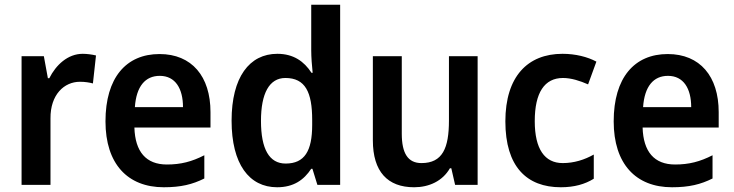

<svg xmlns="http://www.w3.org/2000/svg" viewBox="-20 -780 3095 810"><path d="M329 -553C266 -553 216 -506 188 -450H182L165 -543H71V0H193V-280C192 -381 251 -435 317 -435C339 -435 357 -432 372 -428L385 -546C369 -550 347 -553 329 -553Z M653 -552C512 -552 425 -452 425 -268C425 -89 518 10 671 10C743 10 792 -2 842 -27V-125C789 -98 743 -86 684 -86C596 -86 550 -140 547 -242H868V-307C868 -458 789 -552 653 -552ZM654 -460C720 -460 752 -406 752 -328H549C555 -416 593 -460 654 -460Z M1149 10C1219 10 1262 -21 1293 -68H1298L1319 0H1415V-760H1293V-567C1293 -540 1296 -500 1299 -473H1294C1263 -521 1218 -553 1150 -553C1032 -553 957 -454 957 -271C957 -88 1031 10 1149 10ZM1185 -90C1116 -90 1081 -151 1081 -270C1081 -386 1116 -451 1184 -451C1268 -451 1297 -391 1297 -274V-253C1297 -143 1265 -90 1185 -90Z M1995 -543H1874V-272C1874 -155 1847 -92 1758 -92C1701 -92 1675 -133 1675 -216V-543H1553V-188C1553 -56 1615 10 1727 10C1790 10 1847 -16 1878 -70H1884L1900 0H1995Z M2346 10C2403 10 2448 -3 2485 -26V-128C2446 -106 2402 -92 2354 -92C2278 -92 2236 -151 2236 -269C2236 -389 2277 -451 2355 -451C2390 -451 2427 -439 2461 -424L2496 -520C2459 -540 2408 -553 2353 -553C2206 -553 2112 -457 2112 -268C2112 -77 2202 10 2346 10Z M2797 -552C2656 -552 2569 -452 2569 -268C2569 -89 2662 10 2815 10C2887 10 2936 -2 2986 -27V-125C2933 -98 2887 -86 2828 -86C2740 -86 2694 -140 2691 -242H3012V-307C3012 -458 2933 -552 2797 -552ZM2798 -460C2864 -460 2896 -406 2896 -328H2693C2699 -416 2737 -460 2798 -460Z"/></svg>

Font: Noto Sans Thai Looped SemiCondensed SemiBold
Style: Regular
Weight: 600
Width: 4
Designer: Sasikarn Vongin, Ben Mitchell
Foundry: The Fontpad Ltd
Version: Version 1.001